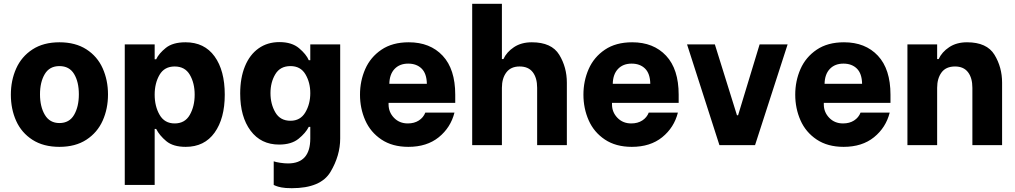

<svg xmlns="http://www.w3.org/2000/svg" viewBox="-20 -762 5330 1008"><path d="M37 -265Q37 -340 65 -402.5Q93 -465 150.5 -502.5Q208 -540 292 -540Q376 -540 433.5 -503Q491 -466 519 -403.5Q547 -341 547 -266Q547 -191 519 -128.5Q491 -66 433.5 -28.5Q376 9 292 9Q208 9 150.5 -28Q93 -65 65 -127Q37 -189 37 -265ZM394 -267Q394 -332 369 -373.5Q344 -415 292 -415Q240 -415 215 -373Q190 -331 190 -267Q190 -202 215.5 -159Q241 -116 292 -116Q344 -116 369 -159Q394 -202 394 -267Z M800 -85H792V209H635V-529H792V-451H800Q814 -481 850.5 -510.5Q887 -540 954 -540Q1053 -540 1106.5 -466Q1160 -392 1160 -265Q1160 -140 1106.5 -65.5Q1053 9 955 9Q889 9 853 -21Q817 -51 800 -85ZM1002 -265Q1002 -326 976.5 -369.5Q951 -413 897 -413Q843 -413 817.5 -369Q792 -325 792 -265Q792 -204 818 -159Q844 -114 897 -114Q951 -114 976.5 -159Q1002 -204 1002 -265Z M1417 209V85Q1428 89 1450.5 92.5Q1473 96 1492 96Q1609 96 1609 -35V-96H1601Q1585 -64 1547.5 -33.5Q1510 -3 1445 -3Q1350 -3 1295.5 -76Q1241 -149 1241 -271Q1241 -353 1266 -414Q1291 -475 1337.5 -508Q1384 -541 1447 -541Q1512 -541 1550 -509Q1588 -477 1601 -446H1609V-529H1766V-35Q1766 55 1715 140.5Q1664 226 1512 226Q1477 226 1457.5 222Q1438 218 1428.5 214Q1419 210 1417 209ZM1609 -273Q1609 -329 1583.5 -372Q1558 -415 1505 -415Q1451 -415 1425.5 -372.5Q1400 -330 1400 -273Q1400 -216 1425.5 -172Q1451 -128 1505 -128Q1557 -128 1583 -172Q1609 -216 1609 -273Z M1870 -265Q1870 -337 1897.5 -399.5Q1925 -462 1982.5 -501Q2040 -540 2126 -540Q2238 -540 2304 -469.5Q2370 -399 2370 -265V-222H2020V-214Q2020 -173 2048.5 -143.5Q2077 -114 2121 -114Q2155 -114 2179 -129.5Q2203 -145 2213 -171H2366Q2346 -92 2283.5 -41.5Q2221 9 2124 9Q2040 9 1982.5 -29.5Q1925 -68 1897.5 -130.5Q1870 -193 1870 -265ZM2221 -322Q2220 -376 2193.5 -402Q2167 -428 2123 -428Q2078 -428 2051.5 -400Q2025 -372 2024 -322Z M2459 -742H2615V-452H2623Q2640 -489 2678.5 -514.5Q2717 -540 2772 -540Q2876 -540 2916 -474.5Q2956 -409 2956 -328V0H2800V-301Q2800 -353 2777 -383Q2754 -413 2708 -413Q2662 -413 2638.5 -382Q2615 -351 2615 -301V0H2459Z M3043 -265Q3043 -337 3070.5 -399.5Q3098 -462 3155.5 -501Q3213 -540 3299 -540Q3411 -540 3477 -469.5Q3543 -399 3543 -265V-222H3193V-214Q3193 -173 3221.5 -143.5Q3250 -114 3294 -114Q3328 -114 3352 -129.5Q3376 -145 3386 -171H3539Q3519 -92 3456.5 -41.5Q3394 9 3297 9Q3213 9 3155.5 -29.5Q3098 -68 3070.5 -130.5Q3043 -193 3043 -265ZM3394 -322Q3393 -376 3366.5 -402Q3340 -428 3296 -428Q3251 -428 3224.5 -400Q3198 -372 3197 -322Z M3587 -529H3733L3849 -157H3855L3968 -529H4115L3944 0H3757Z M4155 -265Q4155 -337 4182.5 -399.5Q4210 -462 4267.5 -501Q4325 -540 4411 -540Q4523 -540 4589 -469.5Q4655 -399 4655 -265V-222H4305V-214Q4305 -173 4333.5 -143.5Q4362 -114 4406 -114Q4440 -114 4464 -129.5Q4488 -145 4498 -171H4651Q4631 -92 4568.5 -41.5Q4506 9 4409 9Q4325 9 4267.5 -29.5Q4210 -68 4182.5 -130.5Q4155 -193 4155 -265ZM4506 -322Q4505 -376 4478.5 -402Q4452 -428 4408 -428Q4363 -428 4336.5 -400Q4310 -372 4309 -322Z M4744 -529H4900V-452H4908Q4925 -489 4963.5 -514.5Q5002 -540 5057 -540Q5161 -540 5201 -474.5Q5241 -409 5241 -328V0H5085V-301Q5085 -353 5062 -383Q5039 -413 4994 -413Q4946 -413 4923 -381.5Q4900 -350 4900 -301V0H4744Z"/></svg>

Font: Be Vietnam ExtraBold
Style: Regular
Weight: 800
Designer: Gabriel Lam
Foundry: TypeRant
Version: Version 4.000